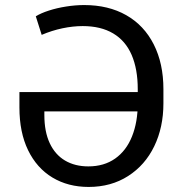

<svg xmlns="http://www.w3.org/2000/svg" viewBox="-20 -737 728 767"><path d="M57.6 -307.6V-369.1H569.3V-292H157.2V-277.3Q157.2 -210.9 178.7 -165Q200.2 -119.1 239.7 -95.7Q279.3 -72.3 333 -72.3Q395.5 -72.3 439.9 -103.5Q484.4 -134.8 507.3 -191.9Q530.3 -249 530.3 -324.2V-380.9Q530.3 -460.9 505.9 -517.6Q481.4 -574.2 432.1 -603.5Q382.8 -632.8 310.5 -632.8Q271.5 -632.8 229.5 -624Q187.5 -615.2 146.5 -597.7L123 -671.9Q143.6 -684.6 175.3 -694.8Q207 -705.1 244.1 -710.9Q281.2 -716.8 316.4 -716.8Q413.1 -716.8 484.4 -676.3Q555.7 -635.7 594.2 -559.6Q632.8 -483.4 632.8 -380.9V-324.2Q632.8 -228.5 596.2 -152.8Q559.6 -77.1 491.7 -33.7Q423.8 9.8 334 9.8Q252 9.8 189.5 -27.8Q127 -65.4 92.3 -136.7Q57.6 -208 57.6 -307.6Z"/></svg>

Font: WEMIX Pretendard Variable
Style: Regular
Weight: 400
Designer: Base glyphs from Inter by Rasmus Andersson; Hangeul glyphs from Noto Sans CJK(Source Han Sans) by Jang Soo-young and Kan
Foundry: Kil Hyung-jin
Version: Version 1.000;Glyphs 3.2 (3208)